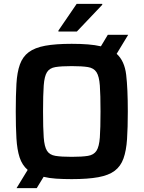

<svg xmlns="http://www.w3.org/2000/svg" viewBox="-20 -924 747 999"><path d="M284 -760V-765L379 -904H512V-899L380 -760ZM66 55 124 -40Q95 -65 82 -105Q69 -145 65.5 -204Q62 -263 62 -344Q62 -428 65.5 -488Q69 -548 83.5 -588.5Q98 -629 129.5 -652.5Q161 -676 215 -686Q269 -696 353 -696Q400 -696 437.5 -693Q475 -690 505 -683L541 -743H647L587 -644Q628 -607 636.5 -535Q645 -463 645 -344Q645 -260 641 -200Q637 -140 622.5 -99.5Q608 -59 577 -35.5Q546 -12 491.5 -2Q437 8 353 8Q308 8 271.5 5.5Q235 3 207 -4L171 55ZM353 -108Q407 -108 437.5 -113Q468 -118 482 -139.5Q496 -161 499.5 -209Q503 -257 503 -344Q503 -431 499.5 -479Q496 -527 482 -548.5Q468 -570 437.5 -575Q407 -580 353 -580Q299 -580 268.5 -575Q238 -570 224.5 -548.5Q211 -527 207.5 -479Q204 -431 204 -344Q204 -257 207.5 -209Q211 -161 224.5 -139.5Q238 -118 268.5 -113Q299 -108 353 -108Z"/></svg>

Font: Saira SemiBold
Style: Regular
Weight: 600
Designer: Hector Gatti with collaboration of the Omnibus-Type team
Foundry: Omnibus-Type
Version: Version 1.100; ttfautohint (v1.8.3)